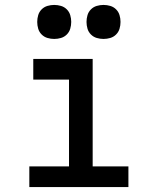

<svg xmlns="http://www.w3.org/2000/svg" viewBox="-20 -759 640 779"><path d="M99 0V-84H260V-436H115V-520H356V-84H501V0ZM400 -601Q386 -601 372.5 -605Q359 -609 349 -619Q339 -629 335 -642.5Q331 -656 331 -670Q331 -684 335 -697.5Q339 -711 349 -721Q359 -731 372.5 -735Q386 -739 400 -739Q414 -739 427.5 -735Q441 -731 451 -721Q461 -711 465 -697.5Q469 -684 469 -670Q469 -656 465 -642.5Q461 -629 451 -619Q441 -609 427.5 -605Q414 -601 400 -601ZM200 -601Q186 -601 172.5 -605Q159 -609 149 -619Q139 -629 135 -642.5Q131 -656 131 -670Q131 -684 135 -697.5Q139 -711 149 -721Q159 -731 172.5 -735Q186 -739 200 -739Q214 -739 227.5 -735Q241 -731 251 -721Q261 -711 265 -697.5Q269 -684 269 -670Q269 -656 265 -642.5Q261 -629 251 -619Q241 -609 227.5 -605Q214 -601 200 -601Z"/></svg>

Font: Zed Mono Medium Extended
Style: Regular
Weight: 500
Width: 7
Monospace: yes
Designer: Belleve Invis
Foundry: Belleve Invis
Version: Version 1.0.0; ttfautohint (v1.8.4)